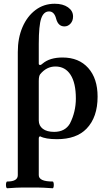

<svg xmlns="http://www.w3.org/2000/svg" viewBox="-20 -732 566 1025"><path d="M19 273Q14 273 12.5 264Q11 255 12.5 246Q14 237 19 237Q75 237 75 203V-454Q75 -529 100 -587Q125 -645 169.5 -678.5Q214 -712 272 -712Q316 -712 343 -693Q370 -674 370 -644Q370 -621 356.5 -606Q343 -591 324 -591Q291 -591 280 -631Q270 -671 242 -671Q213 -671 200 -633.5Q187 -596 187 -498V-392Q187 -385 195 -385Q199 -385 208 -393Q246 -425 314 -425Q401 -425 451 -369Q501 -313 501 -216Q501 -106 442 -45Q388 11 284 11Q223 11 195 -4Q187 -4 187 8V203Q187 237 261 237Q265 237 266.5 246Q268 255 266.5 264Q265 273 261 273Q231 271 212 270Q193 269 177 269Q161 269 140 269Q119 269 102.5 269Q86 269 67 270Q48 271 19 273ZM269 -28Q327 -28 353 -72Q369 -103 377 -137Q385 -171 385 -206Q385 -289 356.5 -333Q328 -377 276 -377Q228 -377 194 -335Q191 -331 189 -322.5Q187 -314 187 -300V-89Q187 -61 208.5 -44.5Q230 -28 269 -28Z"/></svg>

Font: Junicode SmExp
Style: Bold
Weight: 700
Width: 6
Designer: Peter S. Baker
Version: Version 2.205; ttfautohint (v1.8.4)